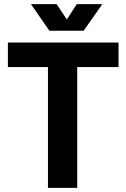

<svg xmlns="http://www.w3.org/2000/svg" viewBox="-20 -905 609 925"><path d="M383 -757 473 -885H350L302 -811L253 -885H129L218 -757ZM551 -700H18V-582H211V0H352V-582H551Z"/></svg>

Font: Arthouse Owned
Style: Bold
Weight: 700
Designer: Jeremy Tribby
Foundry: Tribby Type
Version: Version 1.000;PS 001.000;hotconv 1.0.88;makeotf.lib2.5.64775